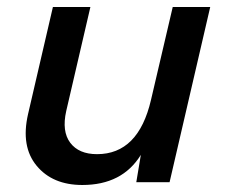

<svg xmlns="http://www.w3.org/2000/svg" viewBox="-20 -520 642 548"><path d="M473 -500H580L464 0H369L382 -78Q329 8 215 8Q130 8 84.5 -47Q39 -102 60 -194L131 -500H238L169 -203Q156 -145 180.5 -112.5Q205 -80 257 -80Q375 -80 411 -235Z"/></svg>

Font: Elaine Sans Medium
Style: Italic
Weight: 500
Italic angle: -13°
Designer: Wei Huang
Foundry: Wei Huang
Version: Version 2.001;December 24, 2019;FontCreator 12.0.0.2547 64-b